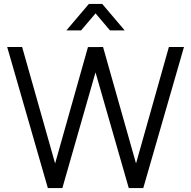

<svg xmlns="http://www.w3.org/2000/svg" viewBox="-20 -960 976 980"><path d="M16.7 -720H93L261.3 -125.7L429 -719.7L506 -720L674.3 -125.7L842 -720H919L711.3 0H637.3L467.5 -590.7L298.3 0H224.3ZM433.7 -940H501.7L616.3 -805H541.3L467.7 -891.7L394 -805H319Z"/></svg>

Font: Tap Sans
Style: Regular
Weight: 400
Designer: Tap Payments
Foundry: Tap Payments
Version: Version 1.001;Glyphs 3.1.2 (3151)